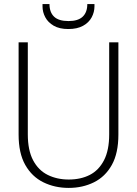

<svg xmlns="http://www.w3.org/2000/svg" viewBox="-20 -907 670 939"><path d="M316 12Q248 12 192 -15.5Q136 -43 103.5 -100.5Q71 -158 71 -249V-700H116V-250Q116 -172 142 -123Q168 -74 213.5 -51.5Q259 -29 316 -29Q375 -29 419 -51.5Q463 -74 488.5 -123Q514 -172 514 -250V-700H559V-249Q559 -158 527 -100.5Q495 -43 439.5 -15.5Q384 12 316 12ZM314 -765Q271 -765 243 -781Q215 -797 201.5 -822.5Q188 -848 188 -875V-887H222Q222 -847 244.5 -825.5Q267 -804 315 -804Q362 -804 384.5 -825.5Q407 -847 407 -887H442V-876Q442 -848 428.5 -822.5Q415 -797 386.5 -781Q358 -765 314 -765Z"/></svg>

Font: DM Sans 11pt ExtraLight
Style: Regular
Weight: 250
Version: Version 4.004;gftools[0.9.30]